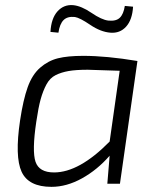

<svg xmlns="http://www.w3.org/2000/svg" viewBox="-20 -714 610 746"><path d="M465 -691 497 -688Q494 -637 470 -610.5Q446 -584 409 -587Q371 -590 330.5 -617.5Q290 -645 271 -648Q242 -651 227 -636Q212 -621 207 -587L176 -590Q179 -643 203.5 -670Q228 -697 264 -694Q296 -691 335.5 -664Q375 -637 401 -634Q431 -631 445.5 -645Q460 -659 465 -691ZM446 0H397L406 -109Q358 -54 298.5 -21Q239 12 180 12Q91 12 64 -46.5Q37 -105 58 -246Q70 -326 87.5 -375Q105 -424 136 -451Q167 -478 205 -487.5Q243 -497 303 -497Q394 -497 514 -477ZM406 -164 445 -439Q339 -443 321 -443Q275 -443 246.5 -438Q218 -433 196 -422Q174 -411 160.5 -386Q147 -361 138 -328.5Q129 -296 121 -241Q104 -127 118 -85.5Q132 -44 190 -44Q288 -44 406 -164Z"/></svg>

Font: Exo 2.0 Light
Style: Italic
Weight: 300
Italic angle: -8°
Designer: Natanael Gama
Version: Version 1.001;PS 001.001;hotconv 1.0.70;makeotf.lib2.5.58329